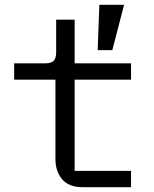

<svg xmlns="http://www.w3.org/2000/svg" viewBox="-20 -780 640 800"><path d="M325 0Q267 0 239 -33Q211 -66 211 -118V-448H39V-516H167Q193 -516 203.5 -526.5Q214 -537 214 -563V-698H291V-516H526V-448H291V-68H526V0ZM448 -571H387L394 -760H497Z"/></svg>

Font: Lilex Nerd Font
Style: Regular
Weight: 400
Designer: Mike Abbink, Paul van der Laan, Pieter van Rosmalen, Mikhael Khrustik
Foundry: Mikhael Khrustik
Version: Version 2.400; ttfautohint (v1.8.4.7-5d5b);Nerd Fonts 3.3.0